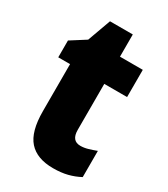

<svg xmlns="http://www.w3.org/2000/svg" viewBox="-170 -743 726 831"><g transform="rotate(30 193.0 -327.0)"><path d="M287 -133Q305 -133 324 -138.5Q343 -144 364 -152V-21Q336 -6 304.5 2Q273 10 233 10Q152 10 112 -35Q72 -80 72 -182V-417H13V-501L87 -548L129 -664H243V-553H357V-417H243V-187Q243 -133 287 -133Z"/></g></svg>

Font: Noto Sans Khmer UI Condensed Black
Style: Regular
Weight: 900
Width: 3
Designer: Danh Hong and the Monotype Design Team
Foundry: Monotype Imaging Inc.
Version: Version 2.002; ttfautohint (v1.8.4.7-5d5b)